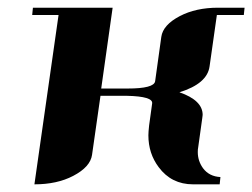

<svg xmlns="http://www.w3.org/2000/svg" viewBox="-20 -481 658 501"><path d="M64 -441.9 65.9 -460.9H273.9L244.1 -250H313Q381.8 -250 384.8 -269L400.9 -384.8Q405.3 -416 449.2 -439Q491.2 -460.9 548.8 -460.9H618.2L616.2 -441.9H545.9L526.9 -308.1Q521 -262.7 448.2 -240.2Q508.8 -219.2 508.8 -181.2Q508.8 -179.7 508.3 -177Q507.8 -174.3 507.8 -172.9L497.1 -96.2Q496.1 -92.3 496.1 -84Q496.1 -61 509.8 -42Q525.9 -20.5 555.2 -19L553.2 0H483.9Q427.2 0 394 -44.9Q367.2 -80.6 367.2 -127.9Q367.2 -136.2 369.1 -153.8L377 -210.9Q379.9 -229.5 311 -231H242.2L220.2 -77.1Q215.8 -45.4 170.9 -22Q128.9 0 69.8 0L132.8 -441.9Z"/></svg>

Font: Hjet
Style: Italic
Weight: 400
Designer: T. Christopher White
Version: Version 1.2